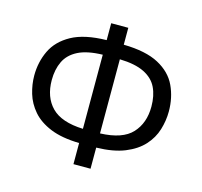

<svg xmlns="http://www.w3.org/2000/svg" viewBox="-106 -840 1016 966"><g transform="rotate(15 402.0 -357.0)"><path d="M446 -724V-636Q562 -634 629 -598Q696 -562 724 -502Q752 -442 752 -370Q752 -322 737.5 -274.5Q723 -227 688 -188.5Q653 -150 594 -126Q535 -102 446 -100V10H357V-100Q266 -102 206.5 -126.5Q147 -151 113 -190.5Q79 -230 65 -277Q51 -324 51 -370Q51 -440 79.5 -500Q108 -560 175 -597Q242 -634 357 -636V-724ZM357 -560Q276 -558 229 -534Q182 -510 162 -468Q142 -426 142 -371Q142 -282 193 -230Q244 -178 357 -174ZM446 -560V-174Q562 -178 611.5 -231.5Q661 -285 661 -371Q661 -428 641 -469.5Q621 -511 573.5 -534.5Q526 -558 446 -560Z"/></g></svg>

Font: Apis
Style: Regular
Weight: 400
Designer: Monotype Design Team
Foundry: Monotype Imaging Inc.
Version: Version 2.000; build 0001